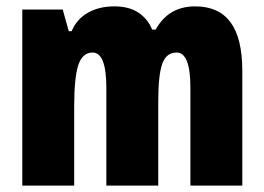

<svg xmlns="http://www.w3.org/2000/svg" viewBox="-20 -583 830 603"><path d="M741 -360V0H578V-307Q578 -418 535 -418Q502 -418 489.5 -382.5Q477 -347 477 -264V0H314V-307Q314 -418 271 -418Q239 -418 226 -379Q213 -340 213 -248V0H50V-553H177L196 -485H205Q221 -523 256 -543Q291 -563 339 -563Q385 -563 414.5 -543.5Q444 -524 458 -490H469Q509 -563 593 -563Q667 -563 704 -513Q741 -463 741 -360Z"/></svg>

Font: Noto Sans UI CondBlack
Style: Regular
Weight: 900
Width: 3
Designer: Monotype Design Team
Foundry: Monotype Imaging Inc.
Version: Version 1.001